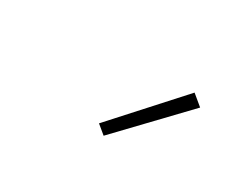

<svg xmlns="http://www.w3.org/2000/svg" viewBox="-48 -933 671 547"><g transform="rotate(30 288.0 -659.0)"><path d="M309 -541 507 -748 472 -777 280 -565Z"/></g></svg>

Font: Iosevka Sparkle Extralight
Style: Italic
Weight: 200
Italic angle: -9°
Designer: Belleve Invis
Foundry: Belleve Invis
Version: Version 4.5.0; ttfautohint (v1.8.3)